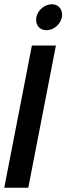

<svg xmlns="http://www.w3.org/2000/svg" viewBox="-31 -883 312 903"><path d="M-11 0H102L232 -669H119ZM139 -789C139 -761 158 -741 188 -741C222 -741 253 -768 260 -802C261 -806 261 -810 261 -814C261 -842 242 -863 213 -863C178 -863 146 -834 140 -802C139 -797 139 -793 139 -789Z"/></svg>

Font: KpSans
Style: BoldItalic
Weight: 700
Italic angle: -11°
Version: Version 0.66